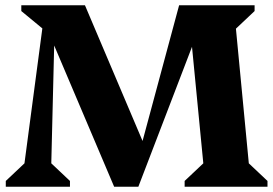

<svg xmlns="http://www.w3.org/2000/svg" viewBox="-20 -710 1039 730"><path d="M2 0V-22L73 -89L141 -602L61 -668V-690H303L522 -174L661 -690H948V-668L877 -601L926 -89L997 -22V0H682V-22L753 -89L710 -532L506 0H414L186 -537L175 -89L246 -22V0Z"/></svg>

Font: Platypi
Style: Bold
Weight: 700
Designer: David Sargent
Foundry: Bolt Cutter Type
Version: Version 1.200; ttfautohint (v1.8.4.7-5d5b)